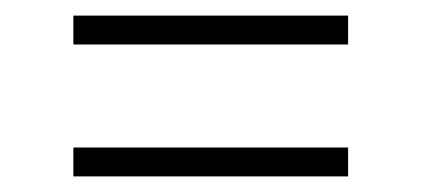

<svg xmlns="http://www.w3.org/2000/svg" viewBox="-20 -463 540 246"><path d="M426 -406H74V-443H426ZM426 -237H74V-274H426Z"/></svg>

Font: Iosevka Slab Extralight
Style: Regular
Weight: 200
Monospace: yes
Designer: Belleve Invis
Foundry: Belleve Invis
Version: Version 11.1.1; ttfautohint (v1.8.3)